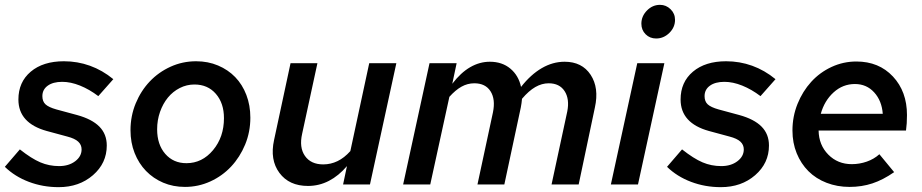

<svg xmlns="http://www.w3.org/2000/svg" viewBox="-23 -762 3810 793"><path d="M-3 -73 59 -145Q107 -107 143.5 -91.5Q180 -76 221 -76Q261 -76 287.5 -96Q314 -116 314 -145Q314 -164 300 -177Q286 -190 255 -198L170 -221Q112 -237 82.5 -269.5Q53 -302 53 -351Q53 -423 104 -466Q155 -509 241 -509Q297 -509 348.5 -490.5Q400 -472 445 -435L383 -365Q346 -393 307.5 -408.5Q269 -424 234 -424Q196 -424 174 -408Q152 -392 152 -365Q152 -343 165 -331Q178 -319 210 -310L295 -287Q357 -270 387.5 -239Q418 -208 418 -161Q418 -88 361 -38.5Q304 11 219 11Q154 11 96 -11Q38 -33 -3 -73Z M516 -224Q516 -283 537.5 -335Q559 -387 595.5 -425.5Q632 -464 681.5 -486.5Q731 -509 787 -509Q836 -509 877.5 -491.5Q919 -474 948.5 -443.5Q978 -413 994.5 -370Q1011 -327 1011 -276Q1011 -217 989.5 -165Q968 -113 931.5 -74Q895 -35 845.5 -12.5Q796 10 741 10Q692 10 651 -7.5Q610 -25 580 -56Q550 -87 533 -130Q516 -173 516 -224ZM747 -88Q812 -88 857 -142Q902 -196 902 -274Q902 -336 868.5 -374.5Q835 -413 780 -413Q748 -413 719.5 -398.5Q691 -384 670.5 -359Q650 -334 638 -300Q626 -266 626 -228Q626 -165 659.5 -126.5Q693 -88 747 -88Z M1288 -501 1225 -210Q1212 -153 1236.5 -118Q1261 -83 1312 -83Q1343 -83 1371 -96.5Q1399 -110 1424 -138L1502 -501H1614L1505 0H1394L1410 -76Q1376 -36 1335.5 -15Q1295 6 1249 6Q1171 6 1131 -48Q1091 -102 1109 -184L1177 -501Z M1642 0 1751 -501H1863L1845 -416Q1880 -462 1919 -484.5Q1958 -507 2000 -507Q2051 -507 2085 -478.5Q2119 -450 2129 -403Q2169 -454 2214.5 -480.5Q2260 -507 2309 -507Q2381 -507 2416.5 -453Q2452 -399 2434 -318L2367 0H2255L2320 -302Q2330 -353 2309 -385.5Q2288 -418 2243 -418Q2215 -418 2188 -402.5Q2161 -387 2133 -354Q2132 -345 2131 -336Q2130 -327 2128 -318L2060 0H1949L2013 -298Q2024 -352 2003 -385Q1982 -418 1936 -418Q1908 -418 1883 -404Q1858 -390 1833 -362L1754 0Z M2687 -603Q2661 -603 2643.5 -620.5Q2626 -638 2626 -664Q2626 -695 2649 -718.5Q2672 -742 2703 -742Q2728 -742 2746.5 -724Q2765 -706 2765 -680Q2765 -649 2741.5 -626Q2718 -603 2687 -603ZM2721 -501 2612 0H2500L2609 -501Z M2732 -73 2794 -145Q2842 -107 2878.5 -91.5Q2915 -76 2956 -76Q2996 -76 3022.5 -96Q3049 -116 3049 -145Q3049 -164 3035 -177Q3021 -190 2990 -198L2905 -221Q2847 -237 2817.5 -269.5Q2788 -302 2788 -351Q2788 -423 2839 -466Q2890 -509 2976 -509Q3032 -509 3083.5 -490.5Q3135 -472 3180 -435L3118 -365Q3081 -393 3042.5 -408.5Q3004 -424 2969 -424Q2931 -424 2909 -408Q2887 -392 2887 -365Q2887 -343 2900 -331Q2913 -319 2945 -310L3030 -287Q3092 -270 3122.5 -239Q3153 -208 3153 -161Q3153 -88 3096 -38.5Q3039 11 2954 11Q2889 11 2831 -11Q2773 -33 2732 -73Z M3670 -51Q3624 -19 3580 -4.5Q3536 10 3486 10Q3435 10 3391 -7Q3347 -24 3316 -55Q3285 -86 3267.5 -129Q3250 -172 3250 -223Q3250 -281 3271 -333Q3292 -385 3327.5 -424Q3363 -463 3411.5 -485.5Q3460 -508 3514 -508Q3607 -508 3665 -446Q3723 -384 3723 -287Q3723 -268 3722 -253Q3721 -238 3719 -223H3358Q3359 -163 3398 -123.5Q3437 -84 3495 -84Q3527 -84 3557 -94.5Q3587 -105 3609 -125ZM3508 -415Q3458 -415 3420 -380.5Q3382 -346 3367 -292H3623Q3619 -346 3587.5 -380.5Q3556 -415 3508 -415Z"/></svg>

Font: Red Hat Text Medium
Style: Italic
Weight: 500
Italic angle: -12°
Designer: Pentagram / MCKL
Foundry: Pentagram / MCKL
Version: Version 1.003; Red Hat Text Medium Italic